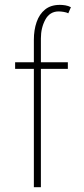

<svg xmlns="http://www.w3.org/2000/svg" viewBox="-20 -781 352 800"><path d="M43 -494.1V-521.5H262.7V-494.1ZM121.1 -1V-615.2Q121.1 -656.2 132.6 -689.2Q144 -722.2 168 -741.5Q191.9 -760.7 229.5 -760.7Q239.7 -760.7 252.2 -758.8Q264.6 -756.8 275.4 -751L264.6 -725.6Q257.3 -729.5 245.4 -731.4Q233.4 -733.4 224.6 -733.4Q187.5 -733.4 168.9 -699.2Q150.4 -665 150.4 -621.1V-1Z"/></svg>

Font: Reddit Sans Condensed ExtraLight
Style: Regular
Weight: 250
Version: Version 1.014